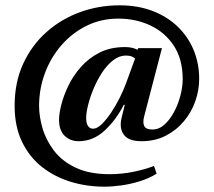

<svg xmlns="http://www.w3.org/2000/svg" viewBox="-20 -687 804 722"><path d="M373 15Q306 15 245.5 -3.5Q185 -22 137.5 -59.5Q90 -97 62.5 -154.5Q35 -212 35 -289Q35 -378 67.5 -448Q100 -518 155.5 -567Q211 -616 281.5 -641.5Q352 -667 429 -667Q499 -667 554.5 -645.5Q610 -624 649 -586Q688 -548 708.5 -498Q729 -448 729 -391Q729 -348 714.5 -306.5Q700 -265 671.5 -231Q643 -197 603 -176.5Q563 -156 512 -156Q464 -156 446 -180Q428 -204 437 -243L449 -292L446 -294Q418 -238 374.5 -197Q331 -156 276 -156Q244 -156 223 -176.5Q202 -197 202 -237Q202 -259 210.5 -293Q219 -327 237 -364.5Q255 -402 284 -435Q313 -468 354 -489Q395 -510 450 -510Q464 -510 475.5 -507.5Q487 -505 497 -500L500 -506H589L522 -249Q516 -226 522.5 -213Q529 -200 553 -200Q578 -200 598.5 -218.5Q619 -237 634.5 -266Q650 -295 658.5 -328Q667 -361 667 -389Q667 -464 634 -514.5Q601 -565 546 -591Q491 -617 425 -617Q360 -617 305.5 -590Q251 -563 211 -517Q171 -471 149 -412Q127 -353 127 -289Q127 -249 140 -204.5Q153 -160 183 -120.5Q213 -81 264.5 -56.5Q316 -32 392 -32Q438 -32 482 -41Q526 -50 559 -63L569 -34Q542 -17 507.5 -6Q473 5 437.5 10Q402 15 373 15ZM330 -203Q345 -203 362.5 -220Q380 -237 397.5 -263Q415 -289 430 -319Q445 -349 454 -374L488 -467Q481 -473 473 -475.5Q465 -478 454 -478Q428 -478 405 -460Q382 -442 363.5 -413.5Q345 -385 331.5 -352.5Q318 -320 311 -291Q304 -262 304 -244Q304 -223 311 -213Q318 -203 330 -203Z"/></svg>

Font: Frank Ruhl Libre Medium
Style: Regular
Weight: 500
Designer: Yanek Iontef
Foundry: Fontef
Version: Version 6.004